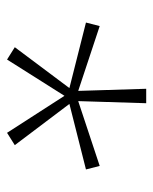

<svg xmlns="http://www.w3.org/2000/svg" viewBox="35 -926 435 545"><g transform="rotate(90 252.5 -653.5)"><path d="M273 -851 267 -658 451 -719 461 -680 275 -633 392 -478 357 -456 252 -619 149 -456 114 -478 230 -633 44 -680 54 -719 238 -658 232 -851Z"/></g></svg>

Font: Noto Sans Tamil UI Condensed ExtraLight
Style: Regular
Weight: 200
Width: 3
Designer: Jelle Bosma - Monotype Design Team
Foundry: Monotype Imaging Inc.
Version: Version 2.004; ttfautohint (v1.8.4.7-5d5b)